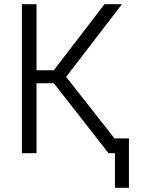

<svg xmlns="http://www.w3.org/2000/svg" viewBox="-20 -727 669 911"><path d="M235.4 -332H153.3V0H84V-707H153.3V-393.6H235.4L475.6 -707H558.6L293.9 -362.3L525.4 -67.4V-70.3H591.8V164.1H525.4V0H495.1Z"/></svg>

Font: Pretendard Std Light
Style: Regular
Weight: 300
Designer: Base glyphs from Inter by Rasmus Andersson; Hangeul glyphs from Noto Sans CJK(Source Han Sans) by Jang Soo-young and Kan
Foundry: Kil Hyung-jin
Version: Version 1.309